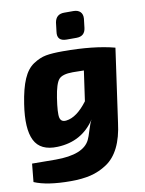

<svg xmlns="http://www.w3.org/2000/svg" viewBox="-99 -789 805 1063"><g transform="rotate(-10 303.5 -257.5)"><path d="M380 -571H325Q269 -571 277 -624L283 -674Q291 -720 337 -720H389Q414 -720 427.5 -706.5Q441 -693 439 -668L433 -617Q427 -571 380 -571ZM583 -480 525 -69Q515 13 487.5 68.5Q460 124 416 153Q372 182 324 193.5Q276 205 212 205Q79 205 7 174L17 72Q49 73 150 73Q306 73 343 -3Q351 -19 362 -56Q373 -93 384 -112Q310 0 173 5Q76 9 43 -57.5Q10 -124 31 -260Q44 -346 66.5 -398Q89 -450 125.5 -474Q162 -498 197 -504.5Q232 -511 292 -511Q466 -511 583 -480ZM389 -386 327 -387Q268 -387 248 -364Q228 -341 216 -263Q203 -178 209.5 -152Q216 -126 246 -130Q305 -137 365 -217Z"/></g></svg>

Font: Ezarion Extra Bold
Style: Italic
Weight: 800
Italic angle: -8°
Designer: Natanael Gama
Version: Version 1.001;PS 001.001;hotconv 1.0.70;makeotf.lib2.5.58329